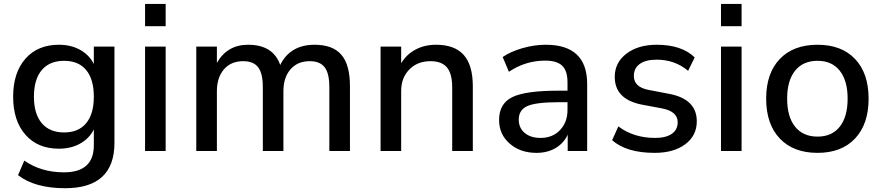

<svg xmlns="http://www.w3.org/2000/svg" viewBox="-20 -780 4556 992"><path d="M316.4 192.4Q160.2 192.4 73.2 125L105.5 49.8Q192.4 110.4 310.5 110.4Q464.8 110.4 464.8 -29.3V-111.3Q441.4 -64.5 394 -38.1Q346.7 -11.7 284.2 -11.7Q174.8 -11.7 111.3 -84Q47.9 -156.2 47.9 -280.3Q47.9 -404.3 111.3 -476.6Q174.8 -548.8 284.2 -548.8Q346.7 -548.8 394 -522.5Q441.4 -496.1 464.8 -449.2V-539.1H571.3V-42Q571.3 192.4 316.4 192.4ZM155.3 -280.3Q155.3 -191.4 195.8 -143.6Q236.3 -95.7 311.5 -95.7Q385.7 -95.7 425.3 -143.6Q464.8 -191.4 464.8 -280.3Q464.8 -370.1 425.3 -418Q385.7 -465.8 311.5 -465.8Q236.3 -465.8 195.8 -418Q155.3 -370.1 155.3 -280.3Z M729.5 -644.5V-759.8H835.9V-644.5ZM729.5 0V-539.1H835.9V0Z M994.1 0V-539.1H1100.6V-455.1Q1154.3 -548.8 1261.7 -548.8Q1391.6 -548.8 1427.7 -444.3Q1479.5 -548.8 1605.5 -548.8Q1699.2 -548.8 1743.7 -497.1Q1788.1 -445.3 1788.1 -335V0H1681.6V-330.1Q1681.6 -400.4 1657.7 -432.1Q1633.8 -463.9 1580.1 -463.9Q1517.6 -463.9 1481 -421.9Q1444.3 -379.9 1444.3 -308.6V0H1337.9V-330.1Q1337.9 -400.4 1314 -432.1Q1290 -463.9 1236.3 -463.9Q1173.8 -463.9 1137.2 -421.9Q1100.6 -379.9 1100.6 -308.6V0Z M1946.3 0V-539.1H2052.7V-453.1Q2080.1 -499 2127 -523.9Q2173.8 -548.8 2232.4 -548.8Q2329.1 -548.8 2376 -496.1Q2422.9 -443.4 2422.9 -334V0H2316.4V-329.1Q2316.4 -398.4 2289.6 -431.2Q2262.7 -463.9 2204.1 -463.9Q2136.7 -463.9 2094.7 -420.9Q2052.7 -377.9 2052.7 -309.6V0Z M2752 9.8Q2668 9.8 2613.3 -38.1Q2558.6 -85.9 2558.6 -160.2Q2558.6 -244.1 2626 -277.8Q2693.4 -311.5 2867.2 -311.5H2912.1V-354.5Q2912.1 -414.1 2884.8 -440.4Q2857.4 -466.8 2796.9 -466.8Q2695.3 -466.8 2609.4 -409.2L2577.1 -485.4Q2618.2 -513.7 2679.2 -531.2Q2740.2 -548.8 2799.8 -548.8Q3013.7 -548.8 3013.7 -345.7V0H2913.1V-84Q2892.6 -40 2850.6 -15.1Q2808.6 9.8 2752 9.8ZM2660.2 -162.1Q2660.2 -119.1 2690.9 -93.3Q2721.7 -67.4 2772.5 -67.4Q2835 -67.4 2873.5 -107.9Q2912.1 -148.4 2912.1 -211.9V-252H2868.2Q2749 -252 2704.6 -231.9Q2660.2 -211.9 2660.2 -162.1Z M3362.3 9.8Q3216.8 9.8 3142.6 -55.7L3174.8 -127Q3253.9 -67.4 3365.2 -67.4Q3419.9 -67.4 3450.7 -88.4Q3481.4 -109.4 3481.4 -148.4Q3481.4 -204.1 3401.4 -219.7L3296.9 -239.3Q3156.2 -266.6 3156.2 -382.8Q3156.2 -457 3216.8 -502.9Q3277.3 -548.8 3373 -548.8Q3502 -548.8 3569.3 -483.4L3535.2 -414.1Q3466.8 -471.7 3372.1 -471.7Q3316.4 -471.7 3285.6 -449.7Q3254.9 -427.7 3254.9 -387.7Q3254.9 -330.1 3331.1 -315.4L3433.6 -295.9Q3580.1 -269.5 3580.1 -153.3Q3580.1 -79.1 3520.5 -34.7Q3460.9 9.8 3362.3 9.8Z M3705.1 -644.5V-759.8H3811.5V-644.5ZM3705.1 0V-539.1H3811.5V0Z M4204.1 9.8Q4079.1 9.8 4008.8 -64.5Q3938.5 -138.7 3938.5 -270.5Q3938.5 -401.4 4008.8 -475.1Q4079.1 -548.8 4204.1 -548.8Q4328.1 -548.8 4397.9 -475.1Q4467.8 -401.4 4467.8 -270.5Q4467.8 -138.7 4397.9 -64.5Q4328.1 9.8 4204.1 9.8ZM4046.9 -270.5Q4046.9 -176.8 4087.9 -125.5Q4128.9 -74.2 4204.1 -74.2Q4278.3 -74.2 4318.8 -125.5Q4359.4 -176.8 4359.4 -270.5Q4359.4 -363.3 4318.8 -414.6Q4278.3 -465.8 4204.1 -465.8Q4128.9 -465.8 4087.9 -414.6Q4046.9 -363.3 4046.9 -270.5Z"/></svg>

Font: Min Sans Medium
Style: Regular
Weight: 500
Designer: Jinseong-Kim, NotoSansCJK, Nunito
Foundry: Jinseong-Kim
Version: Version 1.400;Glyphs 3.1.2 (3151)